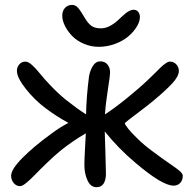

<svg xmlns="http://www.w3.org/2000/svg" viewBox="-20 -800 784 792"><path d="M387.2 -606.9Q354 -606.9 324.7 -619.9Q295.4 -632.8 276.9 -652.3Q258.3 -671.9 247.6 -693.8Q236.8 -715.8 236.8 -734.9Q236.8 -755.4 248.3 -767.6Q259.8 -779.8 277.8 -779.8Q291.5 -779.8 302.5 -767.1Q313.5 -754.4 329.1 -727.1Q342.3 -704.6 356.4 -693.8Q370.6 -683.1 397 -683.1Q429.2 -683.1 465.8 -715.8Q470.7 -720.2 482.2 -731Q493.7 -741.7 499.3 -746.1Q504.9 -750.5 513.7 -755.1Q522.5 -759.8 530.8 -759.8Q543 -759.8 550 -751.2Q557.1 -742.7 557.1 -730Q557.1 -710.9 543.9 -689.5Q530.8 -668 508.8 -649.4Q486.8 -630.9 454.3 -618.9Q421.9 -606.9 387.2 -606.9ZM63 -32.2Q46.9 -32.2 36.4 -45.2Q25.9 -58.1 25.9 -75.2Q25.9 -101.6 72.3 -148.4Q118.7 -195.3 189.9 -247.1Q227.5 -275.4 262.2 -293Q212.4 -320.3 168.9 -353Q124 -386.2 86.9 -432.9Q49.8 -479.5 49.8 -507.8Q49.8 -522.9 59.6 -534.4Q69.3 -545.9 85 -545.9Q96.7 -545.9 112.3 -531.7Q127.9 -517.6 144.3 -497.1Q160.6 -476.6 190.4 -445.3Q220.2 -414.1 252 -388.2Q297.4 -352.1 335 -328.1Q336.4 -401.4 347.2 -484.9Q351.1 -508.3 362.8 -527.6Q374.5 -546.9 394 -546.9Q412.6 -546.9 423.3 -533.9Q434.1 -521 434.1 -500Q434.1 -488.3 425 -430.9Q416 -373.5 413.1 -328.1Q452.1 -353.5 503.4 -395Q554.7 -436.5 588.9 -469.2Q599.6 -479 616.5 -495.8Q633.3 -512.7 642.6 -521.7Q651.9 -530.8 662.6 -538.3Q673.3 -545.9 680.2 -545.9Q697.3 -545.9 707.5 -534.2Q717.8 -522.5 717.8 -507.8Q717.8 -485.4 690.2 -455.6Q662.6 -425.8 611.8 -383.8Q593.3 -368.2 562.5 -345Q531.7 -321.8 513.4 -307.6Q495.1 -293.5 495.1 -291Q495.1 -286.6 508.5 -269.5Q522 -252.4 549.3 -226.1Q576.7 -199.7 607.9 -176.8Q627 -162.1 648.9 -146.7Q670.9 -131.3 684.3 -122.1Q697.8 -112.8 710.2 -103.5Q722.7 -94.2 728.3 -87.4Q733.9 -80.6 733.9 -75.2Q733.9 -57.1 723.6 -45.7Q713.4 -34.2 695.8 -34.2Q649.4 -34.2 538.1 -128.9Q468.3 -187.5 412.1 -257.8Q412.6 -238.8 414.8 -169.9Q417 -101.1 417 -83Q417 -58.6 407.7 -43.2Q398.4 -27.8 377.9 -27.8Q354 -27.8 341.1 -55.7Q328.1 -83.5 328.1 -119.1Q328.1 -140.6 330.6 -185.3Q333 -230 334 -250Q281.7 -219.7 232.9 -181.2Q203.6 -157.2 172.9 -127.4Q142.1 -97.7 123.8 -78.6Q105.5 -59.6 88.9 -45.9Q72.3 -32.2 63 -32.2Z"/></svg>

Font: Shantell Sans Bouncy
Style: Regular
Weight: 400
Designer: Stephen Nixon, Anya Danilova, Shantell Martin
Foundry: Arrow Type
Version: Version 1.006;[9816181b4]